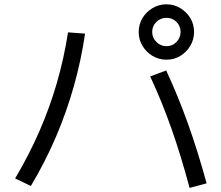

<svg xmlns="http://www.w3.org/2000/svg" viewBox="-20 -862 1040 902"><path d="M761.7 -581.6Q726.2 -581.6 696.6 -599.3Q667.1 -617 649.4 -646.5Q631.6 -676 631.6 -711.4Q631.6 -748 649.3 -777Q667 -806.1 696.5 -823.9Q726 -841.7 761.4 -841.7Q798 -841.7 827 -823.9Q856.1 -806.2 873.9 -777.3Q891.7 -748.3 891.7 -711.7Q891.7 -676.2 873.9 -646.6Q856.2 -617.1 827.3 -599.4Q798.3 -581.6 761.7 -581.6ZM761.9 -645Q790 -645 809.1 -664.8Q828.3 -684.7 828.3 -711.9Q828.3 -740 809.1 -759.1Q790 -778.3 761.9 -778.3Q734.7 -778.3 714.8 -759.1Q695 -740 695 -711.9Q695 -684.7 714.8 -664.8Q734.7 -645 761.9 -645ZM870.6 20.7Q830.6 -129.7 785.6 -257.3Q740.6 -385 685.6 -503L760.7 -531Q816 -412.3 862.2 -283.5Q908.4 -154.7 950.7 -0.7ZM51 -23.7Q116.3 -133.7 165 -245.2Q213.6 -356.7 247.1 -472.3Q280.6 -588 299.6 -710L379.7 -704Q360.7 -576.3 326.4 -455Q292 -333.7 242.2 -217.5Q192.4 -101.3 125 11.7Z"/></svg>

Font: M PLUS 2 Thin
Style: Regular
Weight: 100
Designer: Coji Morishita
Foundry: UNDERFOREST DESIGN
Version: Version 1.001